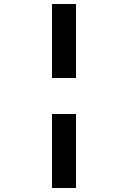

<svg xmlns="http://www.w3.org/2000/svg" viewBox="-20 -880 640 960"><path d="M360 -860V-490H240V-860ZM360 -310V60H240V-310Z"/></svg>

Font: Martian Mono Condensed SemiBold
Style: Regular
Weight: 600
Width: 3
Designer: Roman Shamin
Foundry: Evil Martians
Version: Version 1.000